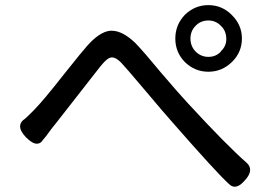

<svg xmlns="http://www.w3.org/2000/svg" viewBox="-20 -709 1040 732"><path d="M56.6 -227.5Q56.6 -241.2 69.3 -252Q70.3 -252.9 71.3 -252.9Q78.1 -257.8 108.4 -288.1Q146.5 -327.1 220.7 -421.9Q296.9 -517.6 311.5 -533.2Q358.4 -586.9 399.4 -591.8Q402.3 -591.8 406.2 -591.8Q447.3 -591.8 496.1 -544.9Q528.3 -511.7 596.7 -428.7Q667 -346.7 696.3 -315.4Q843.8 -155.3 920.9 -87.9Q933.6 -76.2 933.6 -61.5Q933.6 -41 908.2 -15.6Q890.6 2.9 875 2.9Q863.3 2.9 852.5 -7.8Q801.8 -54.7 639.6 -240.2Q605.5 -278.3 540 -356.4Q455.1 -457 441.4 -470.7Q421.9 -490.2 407.2 -490.2Q400.4 -490.2 393.6 -486.3Q380.9 -478.5 361.3 -454.1Q217.8 -270.5 193.4 -239.3Q177.7 -220.7 155.3 -189.5Q138.7 -169.9 138.7 -168.9Q130.9 -161.1 120.1 -161.1Q103.5 -161.1 79.1 -185.5Q56.6 -209 56.6 -227.5ZM725.6 -512.7Q746.1 -492.2 774.4 -492.2Q803.7 -492.2 822.3 -512.7Q822.3 -512.7 822.3 -513.7Q842.8 -533.2 842.8 -559.6Q842.8 -590.8 823.2 -609.4Q822.3 -609.4 822.3 -610.4Q802.7 -630.9 774.4 -630.9Q745.1 -630.9 725.6 -610.4Q706.1 -590.8 706.1 -562Q706.1 -533.2 725.6 -512.7ZM684.6 -472.7Q648.4 -509.8 648.4 -562Q648.4 -614.3 684.6 -652.3Q722.7 -689.5 774.4 -689.5Q826.2 -689.5 863.3 -652.3Q902.3 -614.3 902.3 -562.5Q902.3 -509.8 864.3 -472.7Q826.2 -435.5 774.4 -435.5Q722.7 -435.5 684.6 -472.7Z"/></svg>

Font: TaiwanPearl
Style: Regular
Weight: 400
Version: Version 2.102